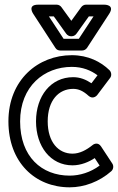

<svg xmlns="http://www.w3.org/2000/svg" viewBox="-20 -764 504 821"><path d="M66 -245C66 -395 169 -478 287 -478C333 -478 369 -463 397 -442L371 -408C347 -424 322 -434 293 -434C197 -434 134 -353 134 -245C134 -138 196 -57 290 -57C327 -57 361 -72 385 -88L406 -56C367 -27 321 -13 278 -13C158 -13 66 -94 66 -245ZM16 -245C16 -70 130 37 278 37C340 37 405 13 456 -32C465 -40 467 -55 460 -65L412 -138C400 -156 383 -150 375 -143C350 -123 321 -107 290 -107C230 -107 184 -156 184 -245C184 -335 231 -384 293 -384C316 -384 336 -375 359 -354C374 -341 389 -349 396 -358L451 -431C458 -440 457 -455 448 -464C411 -500 357 -528 287 -528C143 -528 16 -423 16 -245ZM252 -598 189 -694H210L263 -620C268 -613 276 -609 283 -609H287C295 -609 303 -614 307 -620L360 -694H380L317 -598ZM217 -559C221 -552 229 -548 238 -548H331C339 -548 347 -552 352 -559L447 -705C473 -745 426 -744 426 -744H347C340 -744 332 -740 327 -733L285 -675L243 -733C239 -739 231 -744 223 -744H143C95 -744 122 -705 122 -705Z"/></svg>

Font: Falling Sky
Style: Ou
Weight: 400
Designer: Paul D. Hunt
Foundry: Adobe Systems Incorporated
Version: Version 1.02